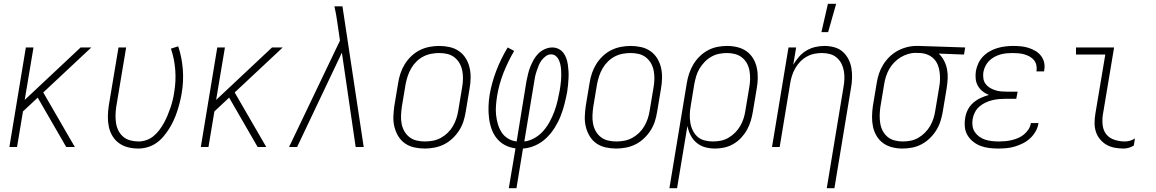

<svg xmlns="http://www.w3.org/2000/svg" viewBox="-20 -768 6040 1003"><path d="M326 0 177 -258 100 -186 69 0H29L115 -520H155L109 -246L401 -520H457L206 -285L371 0Z M703 8Q675 8 649 1.5Q623 -5 602 -20Q581 -35 567.5 -57.5Q554 -80 548.5 -106Q543 -132 543.5 -160Q544 -188 548 -215L599 -520H639L587 -209Q584 -188 583.5 -166Q583 -144 586.5 -123Q590 -102 599.5 -84Q609 -66 624.5 -53Q640 -40 661 -34.5Q682 -29 704 -29Q724 -29 744.5 -36Q765 -43 782 -57Q799 -71 812.5 -89Q826 -107 836.5 -126Q847 -145 855 -164.5Q863 -184 870 -204Q877 -224 882 -244.5Q887 -265 890 -286Q900 -345 895.5 -403Q891 -461 873 -514L911 -526Q930 -469 935 -406.5Q940 -344 929 -280Q925 -256 919 -232.5Q913 -209 905.5 -186Q898 -163 887.5 -140Q877 -117 863.5 -95.5Q850 -74 833.5 -54.5Q817 -35 796 -20.5Q775 -6 750.5 1Q726 8 703 8Z M1326 0 1177 -258 1100 -186 1069 0H1029L1115 -520H1155L1109 -246L1401 -520H1457L1206 -285L1371 0Z M1532 0H1490L1756 -556L1742 -652Q1739 -673 1735.5 -693.5Q1732 -714 1727 -735H1769L1880 0H1838L1766 -493Z M2199 8Q2171 8 2144 2Q2117 -4 2095.5 -19Q2074 -34 2060.5 -56.5Q2047 -79 2040.5 -105Q2034 -131 2035 -159Q2036 -187 2040 -215L2060 -335Q2064 -361 2072.5 -386Q2081 -411 2095 -433.5Q2109 -456 2129 -475Q2149 -494 2173 -506Q2197 -518 2223 -523Q2249 -528 2274 -528Q2302 -528 2329 -522Q2356 -516 2377.5 -501Q2399 -486 2413 -463.5Q2427 -441 2433 -415Q2439 -389 2438.5 -361Q2438 -333 2433 -305L2413 -185Q2409 -159 2401 -134Q2393 -109 2378.5 -86.5Q2364 -64 2344 -45Q2324 -26 2300 -14Q2276 -2 2250 3Q2224 8 2199 8ZM2200 -29Q2220 -29 2241.5 -33Q2263 -37 2282.5 -47.5Q2302 -58 2318.5 -74Q2335 -90 2346 -109Q2357 -128 2364 -149Q2371 -170 2374 -191L2394 -311Q2398 -333 2398.5 -355Q2399 -377 2395 -398Q2391 -419 2381 -437Q2371 -455 2354.5 -468Q2338 -481 2317.5 -486Q2297 -491 2274 -491Q2254 -491 2232.5 -487Q2211 -483 2191 -472.5Q2171 -462 2155 -446Q2139 -430 2128 -411Q2117 -392 2110 -371Q2103 -350 2099 -329L2079 -209Q2076 -187 2075 -165Q2074 -143 2078 -122Q2082 -101 2092 -83Q2102 -65 2118.5 -52Q2135 -39 2156 -34Q2177 -29 2200 -29Z M2638 215 2673 7Q2642 3 2617 -10.5Q2592 -24 2574.5 -46Q2557 -68 2547.5 -95.5Q2538 -123 2534.5 -152.5Q2531 -182 2532 -212.5Q2533 -243 2538 -274Q2549 -337 2573 -399.5Q2597 -462 2632 -520L2666 -502Q2633 -446 2610 -387Q2587 -328 2577 -268Q2573 -243 2571 -217.5Q2569 -192 2571.5 -167.5Q2574 -143 2581 -119.5Q2588 -96 2600.5 -76.5Q2613 -57 2633.5 -44.5Q2654 -32 2679 -29L2730 -343Q2734 -362 2738.5 -381.5Q2743 -401 2750.5 -419.5Q2758 -438 2768 -456Q2778 -474 2792.5 -488.5Q2807 -503 2826.5 -511.5Q2846 -520 2865 -520Q2883 -520 2898 -512.5Q2913 -505 2923 -492Q2933 -479 2938.5 -463Q2944 -447 2946.5 -430Q2949 -413 2950 -395.5Q2951 -378 2950 -360.5Q2949 -343 2947.5 -325Q2946 -307 2943 -289Q2937 -257 2929 -225Q2921 -193 2908.5 -161.5Q2896 -130 2877.5 -100.5Q2859 -71 2834 -47Q2809 -23 2777 -8.5Q2745 6 2712 8L2678 215ZM2719 -29Q2746 -32 2772.5 -47Q2799 -62 2818.5 -84.5Q2838 -107 2852 -133Q2866 -159 2876 -186Q2886 -213 2892.5 -240.5Q2899 -268 2904 -296Q2906 -309 2908 -323Q2910 -337 2911 -350.5Q2912 -364 2912 -378Q2912 -392 2911 -405.5Q2910 -419 2907 -432Q2904 -445 2898.5 -456.5Q2893 -468 2883 -476Q2873 -484 2859 -484Q2844 -484 2831 -474.5Q2818 -465 2808.5 -452Q2799 -439 2793.5 -424.5Q2788 -410 2783 -395.5Q2778 -381 2775 -366.5Q2772 -352 2770 -337Z M3199 8Q3171 8 3144 2Q3117 -4 3095.5 -19Q3074 -34 3060.5 -56.5Q3047 -79 3040.5 -105Q3034 -131 3035 -159Q3036 -187 3040 -215L3060 -335Q3064 -361 3072.5 -386Q3081 -411 3095 -433.5Q3109 -456 3129 -475Q3149 -494 3173 -506Q3197 -518 3223 -523Q3249 -528 3274 -528Q3302 -528 3329 -522Q3356 -516 3377.5 -501Q3399 -486 3413 -463.5Q3427 -441 3433 -415Q3439 -389 3438.5 -361Q3438 -333 3433 -305L3413 -185Q3409 -159 3401 -134Q3393 -109 3378.5 -86.5Q3364 -64 3344 -45Q3324 -26 3300 -14Q3276 -2 3250 3Q3224 8 3199 8ZM3200 -29Q3220 -29 3241.5 -33Q3263 -37 3282.5 -47.5Q3302 -58 3318.5 -74Q3335 -90 3346 -109Q3357 -128 3364 -149Q3371 -170 3374 -191L3394 -311Q3398 -333 3398.5 -355Q3399 -377 3395 -398Q3391 -419 3381 -437Q3371 -455 3354.5 -468Q3338 -481 3317.5 -486Q3297 -491 3274 -491Q3254 -491 3232.5 -487Q3211 -483 3191 -472.5Q3171 -462 3155 -446Q3139 -430 3128 -411Q3117 -392 3110 -371Q3103 -350 3099 -329L3079 -209Q3076 -187 3075 -165Q3074 -143 3078 -122Q3082 -101 3092 -83Q3102 -65 3118.5 -52Q3135 -39 3156 -34Q3177 -29 3200 -29Z M3477 215 3568 -335Q3572 -360 3580.5 -385Q3589 -410 3602.5 -432.5Q3616 -455 3635.5 -474Q3655 -493 3678.5 -505.5Q3702 -518 3727.5 -523Q3753 -528 3778 -528Q3806 -528 3832.5 -521.5Q3859 -515 3880 -500Q3901 -485 3914.5 -462.5Q3928 -440 3933.5 -414Q3939 -388 3938.5 -360Q3938 -332 3933 -305L3913 -185Q3909 -161 3902 -137Q3895 -113 3882.5 -90.5Q3870 -68 3852 -48.5Q3834 -29 3811.5 -16Q3789 -3 3764.5 2.5Q3740 8 3716 8Q3688 8 3663 1Q3638 -6 3618.5 -22.5Q3599 -39 3587.5 -62Q3576 -85 3571 -110L3517 215ZM3704 -29Q3724 -29 3745 -33Q3766 -37 3785 -48Q3804 -59 3820 -75Q3836 -91 3847 -110Q3858 -129 3864.5 -149.5Q3871 -170 3874 -191L3894 -311Q3898 -332 3898.5 -354Q3899 -376 3895.5 -397Q3892 -418 3882.5 -436Q3873 -454 3857 -467Q3841 -480 3820.5 -485.5Q3800 -491 3778 -491Q3758 -491 3737 -487Q3716 -483 3696.5 -472Q3677 -461 3661.5 -445Q3646 -429 3634.5 -410Q3623 -391 3617 -370.5Q3611 -350 3607 -329L3588 -213Q3584 -191 3583.5 -169Q3583 -147 3586.5 -126Q3590 -105 3599.5 -86Q3609 -67 3624 -53.5Q3639 -40 3660.5 -34.5Q3682 -29 3704 -29Z M4299 215 4386 -311Q4390 -332 4391 -353.5Q4392 -375 4388.5 -396Q4385 -417 4376 -435Q4367 -453 4351.5 -466.5Q4336 -480 4316 -485.5Q4296 -491 4274 -491Q4254 -491 4234 -487Q4214 -483 4195 -472.5Q4176 -462 4160.5 -446Q4145 -430 4134.5 -411.5Q4124 -393 4117.5 -373Q4111 -353 4108 -333L4053 0H4013L4099 -520H4139L4124 -430Q4137 -452 4154 -471.5Q4171 -491 4193 -504Q4215 -517 4239 -522.5Q4263 -528 4287 -528Q4314 -528 4339 -521Q4364 -514 4382.5 -497.5Q4401 -481 4412.5 -458.5Q4424 -436 4428 -410.5Q4432 -385 4431 -358Q4430 -331 4425 -305L4339 215ZM4271 -600 4305 -748H4348L4306 -600Z M4695 8Q4667 8 4641 1.5Q4615 -5 4594 -20Q4573 -35 4559.5 -57.5Q4546 -80 4540.5 -106Q4535 -132 4535.5 -160Q4536 -188 4540 -215L4560 -335Q4564 -360 4572 -384Q4580 -408 4594 -430.5Q4608 -453 4627 -471.5Q4646 -490 4669 -502.5Q4692 -515 4717 -521.5Q4742 -528 4766 -528H4781L5022 -520L5016 -483L4884 -488Q4901 -472 4912 -450.5Q4923 -429 4927.5 -405Q4932 -381 4930.5 -355.5Q4929 -330 4925 -305L4905 -185Q4901 -160 4893 -135Q4885 -110 4871 -87.5Q4857 -65 4837.5 -46Q4818 -27 4794.5 -14.5Q4771 -2 4745.5 3Q4720 8 4695 8ZM4696 -29Q4716 -29 4737 -33Q4758 -37 4777 -48Q4796 -59 4812 -75Q4828 -91 4839 -110Q4850 -129 4856.5 -149.5Q4863 -170 4866 -191L4886 -311Q4890 -331 4890.5 -351.5Q4891 -372 4888.5 -392Q4886 -412 4878.5 -430Q4871 -448 4857.5 -461.5Q4844 -475 4825.5 -482.5Q4807 -490 4787 -491H4775Q4772 -491 4769.5 -491.5Q4767 -492 4764 -492Q4744 -492 4724 -486Q4704 -480 4685.5 -469Q4667 -458 4651.5 -442Q4636 -426 4625.5 -407.5Q4615 -389 4608.5 -369Q4602 -349 4599 -329L4579 -209Q4576 -188 4575.5 -166Q4575 -144 4578.5 -123Q4582 -102 4591.5 -84Q4601 -66 4616.5 -53Q4632 -40 4653 -34.5Q4674 -29 4696 -29Z M5194 8Q5170 8 5146.5 5Q5123 2 5102 -6Q5081 -14 5063.5 -28Q5046 -42 5034.5 -61Q5023 -80 5020.5 -103.5Q5018 -127 5022 -151Q5025 -173 5035.5 -194Q5046 -215 5063.5 -230.5Q5081 -246 5102.5 -256Q5124 -266 5146 -272Q5128 -279 5113 -291Q5098 -303 5088.5 -319.5Q5079 -336 5077 -356Q5075 -376 5078 -397Q5082 -418 5091 -437.5Q5100 -457 5115.5 -473Q5131 -489 5150.5 -500Q5170 -511 5190.5 -517Q5211 -523 5232 -525.5Q5253 -528 5273 -528Q5294 -528 5314 -526Q5334 -524 5353 -518Q5372 -512 5389 -502Q5406 -492 5418 -476.5Q5430 -461 5434.5 -441.5Q5439 -422 5435 -401L5434 -395H5394L5395 -399Q5397 -415 5393.5 -429.5Q5390 -444 5380.5 -455Q5371 -466 5358 -473Q5345 -480 5331 -484Q5317 -488 5301.5 -489.5Q5286 -491 5270 -491Q5254 -491 5238 -489.5Q5222 -488 5206 -483.5Q5190 -479 5174.5 -470.5Q5159 -462 5147 -450Q5135 -438 5127.5 -422.5Q5120 -407 5117 -391Q5115 -375 5117 -359Q5119 -343 5128 -330.5Q5137 -318 5150 -310Q5163 -302 5178 -297Q5193 -292 5209.5 -290.5Q5226 -289 5242 -289H5296L5289 -252H5235Q5217 -252 5199.5 -250.5Q5182 -249 5163.5 -244.5Q5145 -240 5128 -232Q5111 -224 5096.5 -211.5Q5082 -199 5073 -181.5Q5064 -164 5061 -146Q5058 -128 5060.5 -110Q5063 -92 5072.5 -78Q5082 -64 5096 -54Q5110 -44 5126.5 -38.5Q5143 -33 5161.5 -31Q5180 -29 5198 -29Q5215 -29 5231.5 -30.5Q5248 -32 5265 -36Q5282 -40 5298.5 -47Q5315 -54 5329 -65.5Q5343 -77 5353 -92.5Q5363 -108 5365 -125H5405Q5402 -103 5390.5 -82.5Q5379 -62 5362 -46Q5345 -30 5324 -19.5Q5303 -9 5281.5 -2.5Q5260 4 5238 6Q5216 8 5194 8Z M5849 8Q5825 8 5802 3.5Q5779 -1 5760 -12Q5741 -23 5726.5 -40.5Q5712 -58 5705 -79.5Q5698 -101 5698 -125Q5698 -149 5702 -173L5754 -483H5601V-520H5800L5741 -167Q5737 -140 5740.5 -112.5Q5744 -85 5760 -65.5Q5776 -46 5802.5 -37.5Q5829 -29 5856 -29Q5870 -29 5883.5 -33Q5897 -37 5909 -45L5903 -8Q5891 0 5877 4Q5863 8 5849 8Z"/></svg>

Font: Iosevka Extralight Oblique
Style: Regular
Weight: 200
Italic angle: -9°
Monospace: yes
Designer: Belleve Invis
Foundry: Belleve Invis
Version: Version 32.5.0; ttfautohint (v1.8.4)